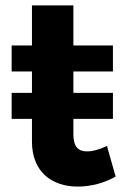

<svg xmlns="http://www.w3.org/2000/svg" viewBox="-20 -682 466 709"><path d="M375 -143C347 -130 323 -123 303 -123C270 -122 251 -140 251 -185V-243H397V-339H251V-418H397V-514H251V-662H98V-514H23V-418H98V-339H23V-243H98V-159C98 -48 171 7 267 7C317 7 367 -7 407 -30Z"/></svg>

Font: Juman SemiBold
Style: Regular
Weight: 600
Designer: Bandar Raffah (Arabic) Julieta Ulanovsky (Latin)
Foundry: Caramella
Version: Version 5.022;PS 005.022;hotconv 1.0.88;makeotf.lib2.5.64775